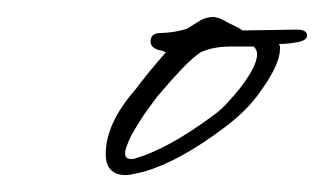

<svg xmlns="http://www.w3.org/2000/svg" viewBox="-20 -432 383 227"><path d="M129 -225Q105 -225 105 -250Q105 -286 140 -326Q154 -345 176 -370Q173 -372 167 -373Q158 -376 158 -383Q158 -393 170 -393Q175 -393 183 -394Q191 -395 201 -398L217 -408Q224 -412 233 -412Q238 -411 241.5 -409.5Q245 -408 248 -406L264 -398Q265 -397 266 -396.5Q267 -396 267 -396L331 -397Q343 -397 343 -390Q343 -384 331 -382Q325 -381 320 -380.5Q315 -380 310 -380Q310 -378 311 -378V-374Q311 -356 288 -324Q279 -311 267.5 -300Q256 -289 245 -281Q192 -241 150 -229Q145 -228 139 -226.5Q133 -225 129 -225ZM135 -244Q139 -244 141 -245Q180 -257 230 -294Q239 -300 247.5 -309Q256 -318 264 -328Q284 -354 284 -368Q284 -373 280 -377H254Q241 -377 232 -375Q223 -373 217 -370Q208 -364 195.5 -351Q183 -338 166 -318Q161 -311 155 -303Q149 -295 143 -285Q136 -274 132.5 -266Q129 -258 128 -253V-250Q128 -244 135 -244Z"/></svg>

Font: Whisper
Style: Regular
Weight: 400
Designer: Robert E. Leuschke
Foundry: Robert E. Leuschke
Version: Version 1.010; ttfautohint (v1.8.4.7-5d5b)